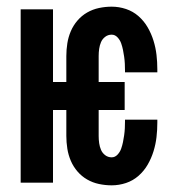

<svg xmlns="http://www.w3.org/2000/svg" viewBox="-20 -548 540 576"><path d="M315 8Q296 8 277 4Q258 0 241.5 -9.5Q225 -19 212.5 -33.5Q200 -48 192.5 -65.5Q185 -83 182 -102Q179 -121 179 -140V-218H139V0H42V-520H139V-302H179V-380Q179 -399 182 -418Q185 -437 192.5 -454.5Q200 -472 212.5 -486.5Q225 -501 241.5 -510.5Q258 -520 277 -524Q296 -528 315 -528Q337 -528 358 -521Q379 -514 395.5 -499.5Q412 -485 423 -466Q434 -447 440.5 -426Q447 -405 449.5 -383.5Q452 -362 452 -340V-331H355V-336Q355 -346 354.5 -356.5Q354 -367 352.5 -377.5Q351 -388 349 -398Q347 -408 343.5 -418Q340 -428 332.5 -436Q325 -444 315 -444Q304 -444 295.5 -437.5Q287 -431 283 -421.5Q279 -412 277.5 -401.5Q276 -391 276 -380V-302H354V-218H276V-140Q276 -129 277.5 -118.5Q279 -108 283 -98.5Q287 -89 295.5 -82.5Q304 -76 315 -76Q325 -76 332.5 -84Q340 -92 343.5 -102Q347 -112 349 -122Q351 -132 352.5 -142.5Q354 -153 354.5 -163.5Q355 -174 355 -184V-189H452V-180Q452 -158 449.5 -136.5Q447 -115 440.5 -94Q434 -73 423 -54Q412 -35 395.5 -20.5Q379 -6 358 1Q337 8 315 8Z"/></svg>

Font: Iosevka Fixed
Style: Bold
Weight: 700
Monospace: yes
Designer: Belleve Invis
Foundry: Belleve Invis
Version: Version 32.3.0